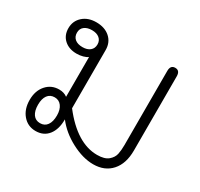

<svg xmlns="http://www.w3.org/2000/svg" viewBox="-129 -745 951 915"><g transform="rotate(30 346.0 -287.0)"><path d="M66 -105Q66 -155 93.5 -186.5Q121 -218 164 -218Q191 -218 209 -204V-423Q200 -416 183.5 -411.5Q167 -407 149 -407Q107 -407 81 -430.5Q55 -454 55 -493Q55 -533 83.5 -558.5Q112 -584 157 -584Q204 -584 232.5 -558.5Q261 -533 261 -491V-171Q364 -38 475 -38Q516 -38 536 -55Q556 -72 560.5 -94Q565 -116 565 -144V-552Q565 -584 591 -584Q617 -584 617 -552V-144Q617 -72 580.5 -31Q544 10 481 10Q424 10 360.5 -23.5Q297 -57 258 -108Q258 -53 233 -21.5Q208 10 164 10Q121 10 93.5 -22Q66 -54 66 -105ZM214 -495Q214 -516 199 -528.5Q184 -541 158 -541Q132 -541 116.5 -529Q101 -517 101 -495Q101 -473 116 -460.5Q131 -448 158 -448Q184 -448 199 -460.5Q214 -473 214 -495ZM216 -105Q216 -137 202 -156Q188 -175 164 -175Q139 -175 125.5 -156.5Q112 -138 112 -105Q112 -71 125.5 -52Q139 -33 164 -33Q189 -33 202.5 -52Q216 -71 216 -105Z"/></g></svg>

Font: Kodchasan ExtraLight
Style: Regular
Weight: 275
Version: Version 1.000; ttfautohint (v1.6)